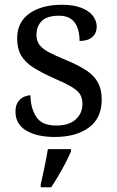

<svg xmlns="http://www.w3.org/2000/svg" viewBox="-20 -565 491 806"><path d="M210 10Q135 10 90 -17Q45 -44 45 -96Q45 -123 56 -138Q67 -153 81.5 -159Q96 -165 108 -165Q108 -113 131.5 -75.5Q155 -38 216 -38Q269 -38 297.5 -63.5Q326 -89 326 -129Q326 -154 315.5 -170Q305 -186 278.5 -201.5Q252 -217 203 -238Q152 -261 118.5 -282.5Q85 -304 68.5 -332.5Q52 -361 52 -404Q52 -472 103.5 -508.5Q155 -545 240 -545Q288 -545 320.5 -532.5Q353 -520 369.5 -499Q386 -478 386 -453Q386 -426 367.5 -409.5Q349 -393 314 -393Q314 -443 293 -471Q272 -499 228 -499Q177 -499 155 -476.5Q133 -454 133 -419Q133 -394 145.5 -377Q158 -360 185.5 -345.5Q213 -331 257 -313Q310 -291 343 -269Q376 -247 391.5 -218Q407 -189 407 -147Q407 -69 353 -29.5Q299 10 210 10ZM151 208Q159 175 167 136Q175 97 181 61H278V71Q269 92 255 119Q241 146 225 173Q209 200 195 221H151Z"/></svg>

Font: Noto Serif Vithkuqi
Style: Regular
Weight: 400
Version: Version 1.005